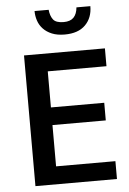

<svg xmlns="http://www.w3.org/2000/svg" viewBox="-57 -880 620 922"><g transform="rotate(-5 253.0 -419.0)"><path d="M76 -630H466V-544H183V-370H440V-285H183V-86H469V0H76ZM213 -838Q216 -808 229.5 -790.5Q243 -773 280 -773Q312 -773 328 -789.5Q344 -806 347 -838H414Q414 -782 379.5 -747.5Q345 -713 280 -713Q244 -713 218.5 -723.5Q193 -734 176.5 -751.5Q160 -769 152.5 -791.5Q145 -814 145 -838Z"/></g></svg>

Font: Mukta Malar Medium
Style: Regular
Weight: 500
Designer: Aadarsh Rajan, Girish Dalvi, Yashodeep Gholap
Foundry: Ek Type
Version: Version 2.538;PS 1.000;hotconv 16.6.51;makeotf.lib2.5.65220;